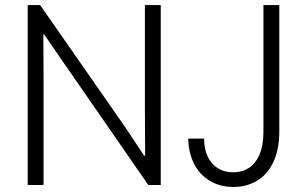

<svg xmlns="http://www.w3.org/2000/svg" viewBox="-20 -740 1228 768"><path d="M90.8 -719.7H140.6L481.4 -230.5L556.6 -117.2H560.5L559.6 -303.7V-719.7H623V0H573.2L234.4 -489.3L157.2 -601.6H153.3L154.3 -420.9V0H90.8ZM732.9 -185.5H796.4Q796.4 -145 810.5 -114.5Q824.7 -84 850.8 -67.4Q877 -50.8 911.6 -50.8Q946.8 -50.3 974.4 -67.6Q1002 -85 1017.8 -121.3Q1033.7 -157.7 1033.7 -212.9V-719.7H1097.2V-214.8Q1097.2 -142.1 1073.5 -92Q1049.8 -42 1008.3 -17.1Q966.8 7.8 913.6 7.8Q859.9 7.8 819.3 -16.6Q778.8 -41 756.3 -85Q733.9 -128.9 732.9 -185.5Z"/></svg>

Font: Reddit Sans Fudge Light
Style: Regular
Weight: 300
Designer: Stephen Hutchings
Foundry: Reddit
Version: Version 1.013